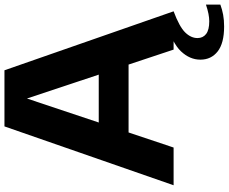

<svg xmlns="http://www.w3.org/2000/svg" viewBox="-100 -680 1001 840"><g transform="rotate(-90 400.0 -259.5)"><path d="M10 0 267.5 -740H513L771 0H603.5L538 -197H241L175 0ZM284.5 -327.5H494L389.5 -641.5ZM704.5 221Q631.5 221 595.5 192.8Q559.5 164.5 559.5 117Q559.5 71 596 32.2Q632.5 -6.5 728 -35L771 0Q703 25.5 678.5 50.8Q654 76 654 104.5Q654 128.5 671.8 142.2Q689.5 156 727.5 156Q742.5 156 760.2 152.5Q778 149 800.5 141.5V204.5Q779 212.5 755.8 216.8Q732.5 221 704.5 221Z"/></g></svg>

Font: Encode Sans SmExp
Style: Bold
Weight: 700
Width: 6
Designer: Multiple Designers
Foundry: Impallari Type
Version: Version 3.002; ttfautohint (v1.8.3) -l 8 -r 50 -G 200 -x 14 